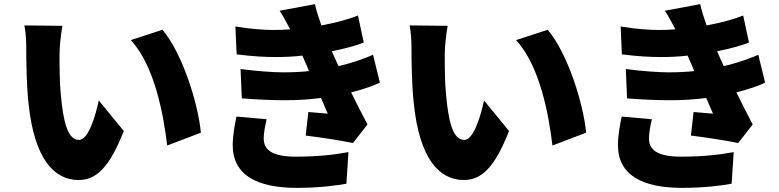

<svg xmlns="http://www.w3.org/2000/svg" viewBox="-20 -847 3768 929"><path d="M282 -722 98 -724C105 -689 107 -647 107 -617C107 -554 108 -441 118 -347C146 -76 243 24 360 24C447 24 510 -38 579 -213L458 -361C444 -294 409 -170 363 -170C306 -170 286 -261 274 -391C268 -457 268 -522 268 -587C268 -616 274 -680 282 -722ZM766 -703 613 -653C729 -527 771 -292 789 -143L952 -205C939 -345 863 -589 766 -703Z M1124 -283C1116 -245 1106 -191 1106 -145C1106 1 1225 62 1416 62C1524 62 1605 51 1656 42L1666 -111C1597 -98 1514 -89 1412 -89C1291 -89 1256 -125 1256 -178C1256 -202 1263 -240 1270 -270ZM1785 -582C1751 -567 1694 -545 1618 -527L1601 -564L1586 -599C1653 -612 1707 -628 1740 -641L1712 -772C1668 -754 1605 -737 1535 -724C1522 -761 1510 -797 1504 -827L1333 -795C1351 -768 1366 -739 1384 -705C1356 -703 1329 -702 1302 -702C1257 -702 1187 -707 1119 -719L1125 -584C1202 -574 1265 -571 1315 -571C1358 -571 1402 -573 1443 -578L1464 -530L1475 -503C1437 -499 1395 -497 1351 -497C1300 -497 1220 -503 1144 -513L1150 -371C1225 -365 1300 -362 1362 -362C1423 -362 1480 -366 1533 -373L1566 -297C1541 -299 1506 -302 1472 -305L1459 -191C1527 -183 1630 -167 1688 -155L1758 -245C1730 -298 1703 -351 1679 -400C1743 -416 1791 -434 1818 -447Z M2146 -722 1962 -724C1969 -689 1971 -647 1971 -617C1971 -554 1972 -441 1982 -347C2010 -76 2107 24 2224 24C2311 24 2374 -38 2443 -213L2322 -361C2308 -294 2273 -170 2227 -170C2170 -170 2150 -261 2138 -391C2132 -457 2132 -522 2132 -587C2132 -616 2138 -680 2146 -722ZM2630 -703 2477 -653C2593 -527 2635 -292 2653 -143L2816 -205C2803 -345 2727 -589 2630 -703Z M2988 -283C2980 -245 2970 -191 2970 -145C2970 1 3089 62 3280 62C3388 62 3469 51 3520 42L3530 -111C3461 -98 3378 -89 3276 -89C3155 -89 3120 -125 3120 -178C3120 -202 3127 -240 3134 -270ZM3649 -582C3615 -567 3558 -545 3482 -527L3465 -564L3450 -599C3517 -612 3571 -628 3604 -641L3576 -772C3532 -754 3469 -737 3399 -724C3386 -761 3374 -797 3368 -827L3197 -795C3215 -768 3230 -739 3248 -705C3220 -703 3193 -702 3166 -702C3121 -702 3051 -707 2983 -719L2989 -584C3066 -574 3129 -571 3179 -571C3222 -571 3266 -573 3307 -578L3328 -530L3339 -503C3301 -499 3259 -497 3215 -497C3164 -497 3084 -503 3008 -513L3014 -371C3089 -365 3164 -362 3226 -362C3287 -362 3344 -366 3397 -373L3430 -297C3405 -299 3370 -302 3336 -305L3323 -191C3391 -183 3494 -167 3552 -155L3622 -245C3594 -298 3567 -351 3543 -400C3607 -416 3655 -434 3682 -447Z"/></svg>

Font: GenEiGothic-pro-Heavy
Style: Bold
Weight: 900
Designer: Ryoko NISHIZUKA (kana & ideographs); Paul D. Hunt (Latin, Greek & Cyrillic); Wenlong ZHANG (bopomofo); Sandoll Communica
Foundry: Adobe Systems Incorporated; o_tamon
Version: Version 1.000.140830